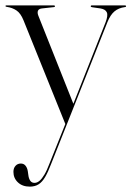

<svg xmlns="http://www.w3.org/2000/svg" viewBox="-32 -450 489 715"><path d="M243 -59 213 16 55.5 -374.5Q45 -400.5 29.5 -411Q14 -421.5 -7 -424.5Q-10.5 -425 -11 -426Q-11.5 -427 -11.5 -427.5Q-11.5 -429 -10.8 -429.5Q-10 -430 -8 -430H168.5Q170.5 -430 171.5 -429.2Q172.5 -428.5 172.5 -427Q172.5 -425 171.5 -424.2Q170.5 -423.5 168.5 -423.5L123.5 -418.5Q112 -417 109.2 -409.5Q106.5 -402 111 -391ZM152.5 158.5 221 -12.5 226 -25 361 -366.5Q371 -392.5 365.8 -404Q360.5 -415.5 342.5 -418.5L311.5 -423Q308.5 -423.5 307.2 -424.2Q306 -425 306 -426.5Q306 -428 307 -429Q308 -430 310 -430H432.5Q435.5 -430 436.5 -429Q437.5 -428 437.5 -426.5Q437.5 -425 436.5 -424.5Q435.5 -424 432.5 -423.5Q410 -420.5 394.5 -407.8Q379 -395 368 -367.5L158 161.5Q147 190.5 136.2 209Q125.5 227.5 112 236.2Q98.5 245 79 245Q51.5 245 34.8 229.2Q18 213.5 18 190Q18 176 25.8 167.5Q33.5 159 45.5 159Q56.5 159 63 167Q69.5 175 71.5 187.5L73.5 201.5Q75 214.5 80.5 222.8Q86 231 96.5 231Q106 231 115 223.5Q124 216 133.5 200Q143 184 152.5 158.5Z"/></svg>

Font: Fraunces 120pt Light
Style: Regular
Weight: 300
Version: Version 1.000;[b76b70a41]